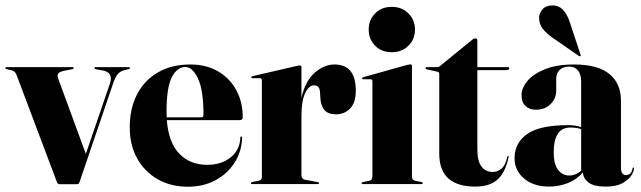

<svg xmlns="http://www.w3.org/2000/svg" viewBox="-24 -698 2432 728"><path d="M267 0.5H203Q194.5 0.5 192 -7L39.5 -412Q33 -428.5 22 -431L2.5 -435.5Q-3.5 -436.5 -3.5 -440Q-3.5 -443.5 1 -443.5H251Q255.5 -443.5 255.5 -440Q255.5 -437 250 -435.5L225.5 -431Q202 -426.5 197 -419.8Q192 -413 196.5 -400.5L301.5 -114.5L393 -382Q406.5 -423.5 365 -431L339.5 -435.5Q334 -437 334 -440Q334 -443.5 338.5 -443.5H464.5Q468.5 -443.5 468.5 -440Q468.5 -436.5 462.5 -435.5L448 -432Q432.5 -428.5 423 -417.5Q413.5 -406.5 405 -382L277 -6Q275 0.5 267 0.5Z M896.5 -253Q896.5 -242.5 884 -242.5H608.5Q615.5 -156 656.5 -114.5Q697.5 -73 761.5 -73Q815 -73 850.2 -101Q885.5 -129 887.5 -177Q887.5 -180.5 890.5 -180.5Q894 -180.5 894 -176Q892.5 -123 865.2 -80.8Q838 -38.5 792.2 -14.2Q746.5 10 688.5 10Q624 10 574.2 -18.2Q524.5 -46.5 496.2 -97Q468 -147.5 468 -214.5Q468 -287.5 496.2 -341.2Q524.5 -395 576 -424.2Q627.5 -453.5 697 -453.5Q758 -453.5 802.8 -427.5Q847.5 -401.5 872 -356Q896.5 -310.5 896.5 -253ZM607.5 -275Q607.5 -263.5 608 -253H739Q747.5 -253 747.5 -263Q747.5 -357.5 726.5 -400.8Q705.5 -444 679 -444Q647.5 -444 627.5 -405.2Q607.5 -366.5 607.5 -275Z M1119 -443V-327Q1133 -390 1168.8 -421.8Q1204.5 -453.5 1244.5 -453.5Q1325 -453.5 1325 -354Q1325 -308.5 1303.5 -286.5Q1282 -264.5 1250 -264.5Q1220 -264.5 1206 -281Q1192 -297.5 1190.5 -329L1189.5 -346Q1189 -374.5 1166.5 -374.5Q1147.5 -374.5 1133.2 -345.5Q1119 -316.5 1119 -256V-34Q1119 -19.5 1132 -16.5L1181 -7.5Q1186 -6.5 1186 -3.5Q1186 0 1180.5 0H933Q927.5 0 927.5 -3.5Q927.5 -7 934.5 -8.5L957 -12.5Q969 -15 969 -27V-392.5Q969 -401.5 961.5 -401.5H933.5Q929 -401.5 929 -405Q929 -408 934.5 -409.5L1101.5 -448Q1105.5 -449 1108 -449.5Q1110.5 -450 1113 -450Q1119 -450 1119 -443Z M1461 -500Q1422.5 -500 1398.2 -524.8Q1374 -549.5 1374 -586Q1374 -622 1398.2 -647Q1422.5 -672 1461 -672Q1500 -672 1524.8 -647Q1549.5 -622 1549.5 -586Q1549.5 -549.5 1524.8 -524.8Q1500 -500 1461 -500ZM1538 -447.5V-30Q1538 -15 1550 -12.5L1573.5 -8Q1579 -6.5 1579 -3.5Q1579 0 1574.5 0H1351Q1347 0 1347 -3.5Q1347 -6.5 1352 -7.5L1376 -12.5Q1388 -15 1388 -29.5V-390Q1388 -397.5 1380.5 -397.5H1354.5Q1349 -397.5 1349 -401.5Q1349 -404 1354 -405.5L1520 -452Q1529 -454 1532 -454Q1538 -454 1538 -447.5Z M1635 -426 1594.5 -435Q1589.5 -436.5 1589.5 -440Q1589.5 -443.5 1593 -443.5H1635Q1640 -443.5 1643.5 -447L1765 -546Q1772 -552.5 1778.5 -552.5Q1786 -552.5 1786 -543V-443.5H1902Q1907 -443.5 1907 -439.5Q1907 -432 1893.5 -432H1786V-130Q1786 -87.5 1801.5 -66.8Q1817 -46 1844 -46Q1862.5 -46 1877.5 -58.5Q1892.5 -71 1899.5 -103.5Q1900.5 -107 1903 -106.8Q1905.5 -106.5 1904.5 -103Q1893 -46 1863.5 -18.2Q1834 9.5 1777.5 9.5Q1711 9.5 1676.2 -21.2Q1641.5 -52 1641.5 -116V-416.5Q1641.5 -424.5 1635 -426Z M1927 -98.5Q1927 -156 1974.8 -189.8Q2022.5 -223.5 2130.5 -223.5Q2159 -223.5 2179.5 -216V-389Q2179.5 -416 2167.5 -430.8Q2155.5 -445.5 2134.5 -445.5Q2110 -445.5 2097.5 -432.5Q2085 -419.5 2085 -400.5V-354Q2085 -324.5 2063.5 -303.2Q2042 -282 2007.5 -282Q1984 -282 1968.8 -295.8Q1953.5 -309.5 1953.5 -337.5Q1953.5 -364.5 1976 -391.2Q1998.5 -418 2042.8 -435.8Q2087 -453.5 2153 -453.5Q2242 -453.5 2286.2 -417.8Q2330.5 -382 2330.5 -316V-62.5Q2330.5 -34 2350 -34Q2358 -34 2365.2 -39.8Q2372.5 -45.5 2374.5 -59.5Q2375 -63 2377 -63Q2380 -63 2380 -59.5Q2380 -49 2369.8 -32.8Q2359.5 -16.5 2336.2 -3.5Q2313 9.5 2273 9.5Q2227 9.5 2206.8 -6.5Q2186.5 -22.5 2186.5 -44.5Q2164 -18 2129.8 -4.2Q2095.5 9.5 2057 9.5Q2000 9.5 1963.5 -20.8Q1927 -51 1927 -98.5ZM2075.5 -120Q2075.5 -75.5 2092 -54Q2108.5 -32.5 2134.5 -32.5Q2158.5 -32.5 2179.5 -50.5V-208.5Q2161.5 -214.5 2138.5 -214.5Q2075.5 -214.5 2075.5 -120ZM2136.5 -613.5 2177 -491.5Q2178.5 -487 2177 -485.5Q2175 -483.5 2171.5 -485.5L2069 -556.5Q2049 -570.5 2034.5 -588.2Q2020 -606 2020 -631Q2020 -646.5 2032.5 -662Q2045 -677.5 2071.5 -677.5Q2116 -677.5 2136.5 -613.5Z"/></svg>

Font: Fraunces 144pt
Style: Bold
Weight: 700
Version: Version 1.000;[b76b70a41]